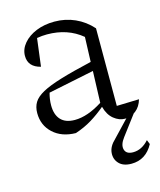

<svg xmlns="http://www.w3.org/2000/svg" viewBox="-106 -566 706 846"><g transform="rotate(-15 247.0 -142.5)"><path d="M187 10Q123 9 84 -27Q45 -63 45 -119Q45 -147 57.5 -167.5Q70 -188 101 -205Q132 -222 188 -239Q244 -256 331 -276L335 -389Q270 -443 176 -443Q154 -443 130 -439L114 -312Q58 -326 58 -376Q58 -407 80 -433Q102 -459 139 -474Q176 -489 222 -489Q272 -489 315.5 -469.5Q359 -450 392 -413V-59L494 -62Q485 -30 462.5 -12.5Q440 5 413 5Q386 5 362 -14.5Q338 -34 328 -72Q296 -45 262.5 -24.5Q229 -4 187 10ZM113 -136Q113 -93 134.5 -70Q156 -47 198 -47Q256 -47 325 -91L330 -235L121 -192Q113 -164 113 -136ZM389 204Q352 204 333 184Q314 164 316.5 135Q319 106 347 80L441 -19H464L388 82Q365 112 371.5 134.5Q378 157 409 157Q449 157 481 121L489 141Q455 204 389 204Z"/></g></svg>

Font: Piazzolla Light
Style: Regular
Weight: 300
Designer: Juan Pablo del Peral
Foundry: Huerta Tipografica
Version: Version 1.330